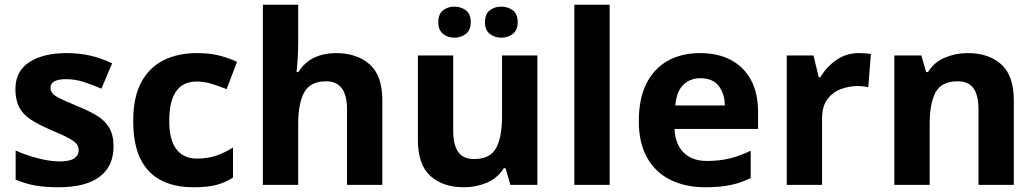

<svg xmlns="http://www.w3.org/2000/svg" viewBox="-20 -780 4372 810"><path d="M459 -162Q459 -79 400.5 -34.5Q342 10 226 10Q169 10 128 2.5Q87 -5 46 -22V-145Q90 -125 141 -112Q192 -99 231 -99Q275 -99 293.5 -112Q312 -125 312 -146Q312 -160 304.5 -171Q297 -182 272 -196Q247 -210 194 -232Q143 -254 110 -275.5Q77 -297 61 -327.5Q45 -358 45 -404Q45 -480 104 -518Q163 -556 261 -556Q312 -556 358 -546Q404 -536 453 -513L408 -406Q368 -423 332 -434.5Q296 -446 259 -446Q226 -446 209.5 -437Q193 -428 193 -410Q193 -397 201.5 -386.5Q210 -376 234.5 -364Q259 -352 307 -332Q354 -313 388 -292.5Q422 -272 440.5 -241.5Q459 -211 459 -162Z M797 10Q716 10 659 -19.5Q602 -49 572 -111Q542 -173 542 -270Q542 -370 576 -433Q610 -496 670.5 -526Q731 -556 810 -556Q866 -556 907.5 -545Q949 -534 980 -519L936 -404Q901 -418 870.5 -427Q840 -436 810 -436Q694 -436 694 -271Q694 -189 724.5 -150Q755 -111 810 -111Q857 -111 893 -123.5Q929 -136 963 -158V-31Q929 -9 891.5 0.5Q854 10 797 10Z M1238 -605Q1238 -565 1235.5 -528Q1233 -491 1231 -476H1239Q1265 -518 1306 -537Q1347 -556 1397 -556Q1486 -556 1539.5 -508.5Q1593 -461 1593 -356V0H1444V-319Q1444 -437 1356 -437Q1289 -437 1263.5 -390.5Q1238 -344 1238 -257V0H1089V-760H1238Z M2247 -546V0H2133L2113 -70H2105Q2079 -28 2033.5 -9Q1988 10 1937 10Q1849 10 1796 -37.5Q1743 -85 1743 -190V-546H1892V-227Q1892 -169 1913 -139Q1934 -109 1980 -109Q2048 -109 2073 -155.5Q2098 -202 2098 -289V-546ZM1829 -686Q1829 -721 1849 -736.5Q1869 -752 1896.9 -752Q1924.8 -752 1945.4 -736.6Q1966 -721.2 1966 -686.4Q1966 -653 1945.4 -637Q1924.8 -621 1896.9 -621Q1869 -621 1849 -637.2Q1829 -653.5 1829 -686ZM2026 -686Q2026 -721 2046.1 -736.5Q2066.3 -752 2094.6 -752Q2123 -752 2143.5 -736.6Q2164 -721.2 2164 -686.4Q2164 -653 2143.4 -637Q2122.9 -621 2095 -621Q2066.5 -621 2046.2 -637.2Q2026 -653.5 2026 -686Z M2552 0H2403V-760H2552Z M2933 -556Q3009 -556 3063.5 -527Q3118 -498 3148 -443Q3178 -388 3178 -308V-236H2826Q2828 -173 2863.5 -137Q2899 -101 2962 -101Q3015 -101 3058 -111.5Q3101 -122 3147 -144V-29Q3107 -9 3062.5 0.5Q3018 10 2955 10Q2873 10 2810 -20.5Q2747 -51 2711 -113Q2675 -175 2675 -269Q2675 -365 2707.5 -428.5Q2740 -492 2798 -524Q2856 -556 2933 -556ZM2934 -450Q2891 -450 2862.5 -422Q2834 -394 2829 -335H3038Q3037 -385 3012 -417.5Q2987 -450 2934 -450Z M3604 -556Q3615 -556 3630 -555Q3645 -554 3654 -552L3643 -412Q3636 -414 3622.5 -415.5Q3609 -417 3599 -417Q3561 -417 3526 -403.5Q3491 -390 3469.5 -360Q3448 -330 3448 -278V0H3299V-546H3412L3434 -454H3441Q3465 -496 3507 -526Q3549 -556 3604 -556Z M4063 -556Q4151 -556 4204 -508.5Q4257 -461 4257 -356V0H4108V-319Q4108 -378 4087 -407.5Q4066 -437 4020 -437Q3952 -437 3927 -390.5Q3902 -344 3902 -257V0H3753V-546H3867L3887 -476H3895Q3921 -518 3966.5 -537Q4012 -556 4063 -556Z"/></svg>

Font: Noto Sans Lisu
Style: Regular
Weight: 400
Designer: Monotype Design Team. David Williams.
Foundry: Monotype Imaging Inc.
Version: Version 2.102